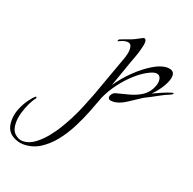

<svg xmlns="http://www.w3.org/2000/svg" viewBox="-419 -475 954 949"><g transform="rotate(20 58.5 -1.0)"><path d="M-200 348Q-231 348 -259 330.5Q-287 313 -293 279Q-294 273 -294.5 267.5Q-295 262 -295 256Q-295 224 -283 194.5Q-271 165 -254.5 141.5Q-238 118 -225 107Q-221 103 -219 106.5Q-217 110 -218 112Q-231 128 -243 153Q-255 178 -263 206Q-271 234 -271 259Q-271 297 -251.5 315.5Q-232 334 -209 334Q-178 334 -149 313.5Q-120 293 -94.5 262Q-69 231 -50 199Q-31 167 -19 144Q3 101 19 60.5Q35 20 45 -5L126 -229Q128 -236 131 -248Q134 -260 134 -272Q134 -285 129 -294.5Q124 -304 108 -304Q97 -304 85 -299.5Q73 -295 63 -290V-293Q64 -298 67 -301Q71 -303 91 -310.5Q111 -318 128 -324Q136 -327 144.5 -331.5Q153 -336 160 -340L180 -350H181Q193 -350 193 -332Q193 -324 191 -314Q189 -304 186 -293Q180 -270 172 -248.5Q164 -227 162 -222L111 -77Q142 -123 183 -162.5Q224 -202 265.5 -227Q307 -252 339 -252Q377 -252 377 -222Q377 -199 357 -165Q337 -131 310 -105Q333 -116 356.5 -126Q380 -136 402 -143Q412 -146 412 -142Q412 -137 398 -131Q378 -124 348.5 -107.5Q319 -91 279 -71L212 -27Q174 -2 141 -2Q118 -2 118 -17Q118 -25 125 -34Q132 -43 140 -45Q171 -53 206 -62Q241 -71 269 -88Q295 -104 309 -129.5Q323 -155 323 -175Q323 -189 316.5 -198Q310 -207 296 -207Q284 -207 269 -200Q233 -184 197 -152Q161 -120 132 -81Q103 -42 85 -2Q72 34 54 80Q36 126 12 173Q-12 220 -43.5 259.5Q-75 299 -114 323.5Q-153 348 -200 348Z"/></g></svg>

Font: Grey Qo
Style: Regular
Weight: 400
Designer: Robert E. Leuschke
Foundry: Robert E. Leuschke
Version: Version 2.010